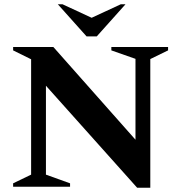

<svg xmlns="http://www.w3.org/2000/svg" viewBox="-20 -882 856 907"><path d="M42 0V-16L127 -57V-602L42 -644V-660H232L620 -222V-604L506 -644V-660H774V-644L690 -603V5H628L197 -477V-57L311 -16V0ZM389 -710 253 -862H275L413 -798L551 -862H573L437 -710Z"/></svg>

Font: Spectral SC
Style: Bold
Weight: 700
Designer: Jean-Baptiste Levee
Foundry: Production Type
Version: Version 2.001